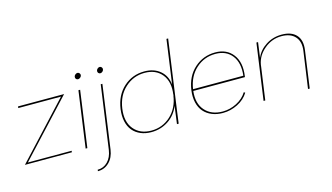

<svg xmlns="http://www.w3.org/2000/svg" viewBox="-109 -1081 2853 1648"><g transform="rotate(-15 1318.0 -257.5)"><path d="M-6.8 0 443.8 -485.8H64L65.9 -500H475.1L22.9 -13.2H412.1L410.2 0Z M624.5 -591.8Q613.3 -591.8 606.7 -599.9Q600.1 -607.9 601.6 -619.1Q603 -629.4 612.3 -637.7Q621.6 -646 632.8 -646Q642.6 -646 649.9 -637.5Q657.2 -628.9 655.8 -619.1Q654.3 -607.9 644.5 -599.9Q634.8 -591.8 624.5 -591.8ZM532.7 0 602.5 -500H617.7L547.9 0Z M736.8 64Q727.1 132.8 685.5 173.8Q644 214.8 584.5 214.8L585.4 202.1Q638.7 202.1 675.5 164.6Q712.4 127 721.7 64L800.8 -500H815.4ZM799.8 -619.1Q801.3 -629.4 810.3 -637.7Q819.3 -646 829.6 -646Q839.8 -646 846.9 -637.7Q854 -629.4 852.5 -619.1Q851.1 -607.9 842 -599.9Q833 -591.8 822.8 -591.8Q811.5 -591.8 804.9 -599.9Q798.3 -607.9 799.8 -619.1Z M1461.4 -730 1373 -101.1 1359.4 0H1344.2L1365.2 -157.2Q1334 -78.6 1266.6 -34.4Q1199.2 9.8 1115.2 9.8Q1063 9.8 1021 -8.1Q979 -25.9 951.4 -58.8Q923.8 -91.8 912.8 -140.9Q901.9 -189.9 910.2 -250Q927.2 -369.6 1004.9 -439.7Q1082.5 -509.8 1189.5 -509.8Q1273.4 -509.8 1328.1 -464.8Q1382.8 -419.9 1392.1 -339.8L1446.3 -730ZM925.3 -250Q909.2 -135.7 964.1 -69.3Q1019 -2.9 1119.1 -2.9Q1217.3 -2.9 1290 -68.8Q1362.8 -134.8 1378.4 -246.1L1379.4 -244.1L1380.4 -253.9L1379.4 -252.9Q1395.5 -364.3 1341.8 -430.7Q1288.1 -497.1 1188.5 -497.1Q1089.4 -497.1 1015.4 -430.2Q941.4 -363.3 925.3 -250Z M1751 9.8Q1697.3 9.8 1654.1 -8.1Q1610.8 -25.9 1582.3 -58.8Q1553.7 -91.8 1542.2 -140.9Q1530.8 -189.9 1539.1 -250Q1556.2 -369.6 1634.3 -439.7Q1712.4 -509.8 1819.8 -509.8Q1920.9 -509.8 1975.8 -438.5Q2030.8 -367.2 2013.2 -246.1Q2013.2 -240.7 2012.2 -238.8H1553.2Q1540.5 -130.4 1596.2 -66.7Q1651.9 -2.9 1752.9 -2.9Q1817.4 -2.9 1877.2 -33.4Q1937 -64 1969.2 -116.2L1980 -108.9Q1946.8 -54.2 1883.5 -22.2Q1820.3 9.8 1751 9.8ZM1555.2 -253.9H2002Q2015.1 -366.2 1964.4 -431.6Q1913.6 -497.1 1817.9 -497.1Q1718.3 -497.1 1645.3 -431.6Q1572.3 -366.2 1555.2 -253.9Z M2410.2 -509.8Q2497.1 -509.8 2539.6 -462.4Q2582 -415 2569.8 -329.1L2523.9 0H2508.8L2555.2 -327.1Q2566.4 -406.7 2525.9 -451.9Q2485.4 -497.1 2404.8 -497.1Q2319.8 -497.1 2252.7 -441.2Q2185.5 -385.3 2171.9 -307.1L2170.9 -299.8L2169.9 -291L2128.9 0H2113.8L2184.1 -500H2198.7L2180.2 -365.2Q2206.5 -428.7 2269.3 -469.2Q2332 -509.8 2410.2 -509.8Z"/></g></svg>

Font: Human Sans Thin
Style: Italic
Weight: 100
Italic angle: -8°
Designer: Tim Radville
Foundry: Continuum
Version: Version 1.000;FEAKit 1.0